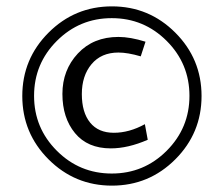

<svg xmlns="http://www.w3.org/2000/svg" viewBox="-20 -780 703 603"><path d="M158.5 -651.5Q87 -580 87 -479Q87 -378 158.5 -306.5Q230 -235 331 -235Q432 -235 503.5 -306.5Q575 -378 575 -479Q575 -580 503.5 -651.5Q432 -723 331 -723Q230 -723 158.5 -651.5ZM331.5 -197Q215 -197 132.5 -279.5Q50 -362 50 -478.5Q50 -595 132.5 -677.5Q215 -760 331.5 -760Q448 -760 530.5 -677.5Q613 -595 613 -478.5Q613 -362 530.5 -279.5Q448 -197 331.5 -197ZM435 -390 444 -341Q382 -314 328 -314Q255 -314 215.5 -362Q176 -410 176 -485Q176 -560 224.5 -612Q273 -664 352 -664Q389 -664 437 -649L422 -603Q381 -615 352 -615Q298 -615 267.5 -578.5Q237 -542 237 -484.5Q237 -427 263 -395Q289 -363 337.5 -363Q386 -363 435 -390Z"/></svg>

Font: Average Sans
Style: Regular
Weight: 400
Designer: Eduardo Rodriguez Tunni
Foundry: Eduardo Rodriguez Tunni
Version: Version 1.002